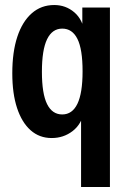

<svg xmlns="http://www.w3.org/2000/svg" viewBox="-20 -540 509 765"><path d="M303 205V-100L316 -97Q305 -45 269 -17.5Q233 10 186 10Q137 10 102 -21Q67 -52 48 -109.5Q29 -167 29 -248Q29 -333 49 -393.5Q69 -454 106.5 -487Q144 -520 196 -520Q242 -520 276 -491Q310 -462 318 -407L308 -405V-510H418V205ZM228 -84Q268 -84 288.5 -126.5Q309 -169 309 -256Q309 -344 288.5 -385Q268 -426 228 -426Q188 -426 167.5 -383.5Q147 -341 147 -254Q147 -167 167.5 -125.5Q188 -84 228 -84Z"/></svg>

Font: Instrument Sans Condensed SemiBold
Style: Regular
Weight: 600
Width: 3
Designer: Rodrigo Fuenzalida
Foundry: fragTYPE
Version: Version 1.000;gftools[0.9.28]